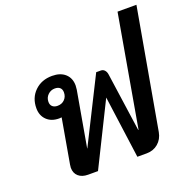

<svg xmlns="http://www.w3.org/2000/svg" viewBox="-133 -892 1013 1022"><g transform="rotate(-20 373.0 -381.0)"><path d="M746 -762 626 -84Q619 -46 592 -23Q565 0 527 0H474L426 -353L251 0H195Q161 0 141 -17.5Q121 -35 121 -66Q121 -72 123 -84L167 -335Q163 -334 153 -334Q109 -334 83 -359.5Q57 -385 57 -426Q57 -485 95.5 -522.5Q134 -560 194 -560Q241 -560 268 -535.5Q295 -511 295 -469Q295 -462 293 -446L238 -133H239L422 -498H448Q461 -498 469.5 -488.5Q478 -479 480 -464L527 -133H529L639 -762ZM168 -400Q193 -400 208.5 -416Q224 -432 224 -456Q224 -473 214 -482.5Q204 -492 185 -492Q162 -492 145.5 -476Q129 -460 129 -436Q129 -419 139.5 -409.5Q150 -400 168 -400Z"/></g></svg>

Font: Bai Jamjuree SemiBold
Style: Italic
Weight: 600
Italic angle: -10°
Version: Version 1.000; ttfautohint (v1.6)